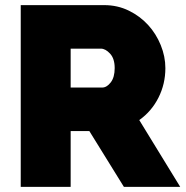

<svg xmlns="http://www.w3.org/2000/svg" viewBox="-20 -730 726 750"><path d="M61 0V-710H387Q439 -710 483 -688.5Q527 -667 558.5 -632.5Q590 -598 608 -553.5Q626 -509 626 -464Q626 -402 599 -348.5Q572 -295 524 -261L684 0H464L329 -218H256V0ZM256 -388H379Q397 -388 412.5 -408Q428 -428 428 -464Q428 -501 410 -520.5Q392 -540 374 -540H256Z"/></svg>

Font: Raleway
Style: Heavy
Weight: 900
Designer: Matt McInerney, Pablo Impallari, Rodrigo Fuenzalida
Foundry: Matt McInerney, Pablo Impallari, Rodrigo Fuenzalida
Version: Version 2.001; ttfautohint (v0.8) -G 200 -r 50